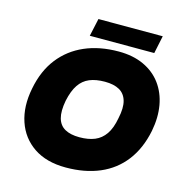

<svg xmlns="http://www.w3.org/2000/svg" viewBox="-123 -973 1057 1096"><g transform="rotate(15 405.5 -424.5)"><path d="M362 9Q248 9 173 -41.5Q98 -92 68.5 -179.5Q39 -267 61 -377Q82 -486 139.5 -559.5Q197 -633 284.5 -671Q372 -709 485 -709Q570 -709 633.5 -679.5Q697 -650 736 -597Q775 -544 787.5 -473.5Q800 -403 784 -320Q762 -212 705.5 -138.5Q649 -65 562 -28Q475 9 362 9ZM393 -178Q446 -178 483.5 -193.5Q521 -209 545.5 -244.5Q570 -280 581 -341Q595 -405 583.5 -445Q572 -485 539 -503.5Q506 -522 453 -522Q400 -522 362.5 -506.5Q325 -491 301 -455.5Q277 -420 264 -359Q252 -295 263 -255Q274 -215 307 -196.5Q340 -178 393 -178ZM301 -753 324 -858H704L682 -753Z"/></g></svg>

Font: REM ExtraBold
Style: Italic
Weight: 800
Italic angle: -11°
Designer: Octavio Pardo
Foundry: Ashler Design
Version: Version 1.005;gftools[0.9.28]